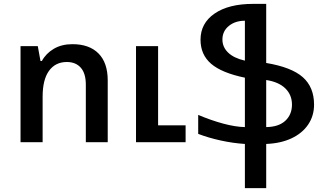

<svg xmlns="http://www.w3.org/2000/svg" viewBox="-20 -734 1691 991"><path d="M86 -496H175L189 -419H196Q217 -458 257.5 -482Q298 -506 354 -506Q441 -506 488.5 -458Q536 -410 536 -319V0H423V-297Q423 -355 397 -384.5Q371 -414 325 -414Q266 -414 233 -368.5Q200 -323 200 -235V0H86ZM682 -496H796V-87H938V0H682Z M1601 -194Q1601 -136 1570.5 -91Q1540 -46 1484.5 -20Q1429 6 1354 9V237H1244V9Q1182 5 1118.5 -9Q1055 -23 1003 -43V-141Q1069 -113 1132 -96Q1195 -79 1244 -78V-333Q1124 -358 1069.5 -405Q1015 -452 1015 -529Q1015 -614 1087.5 -664Q1160 -714 1287 -714H1354V-409Q1485 -387 1543 -335.5Q1601 -284 1601 -194ZM1244 -421V-627Q1194 -627 1161 -600Q1128 -573 1128 -530Q1128 -491 1157.5 -462.5Q1187 -434 1244 -421ZM1487 -194Q1487 -244 1453 -277.5Q1419 -311 1354 -321V-78Q1419 -79 1453 -111Q1487 -143 1487 -194Z"/></svg>

Font: Noto Sans Armenian Medium
Style: Regular
Weight: 500
Designer: Monotype Design team
Foundry: Monotype Imaging Inc.
Version: Version 1.000